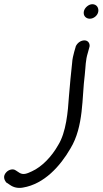

<svg xmlns="http://www.w3.org/2000/svg" viewBox="-31 -714 488 913"><path d="M-2 153 16 165C34 178 55 182 78 178C180 161 256 75 304 -8C368 -113 358 -250 372 -357C377 -402 375 -425 387 -464L393 -486C400 -503 390 -522 371 -522C352 -522 336 -509 329 -493V-492L322 -468C318 -453 313 -434 312 -415C307 -368 301 -310 297 -258C292 -183 284 -85 245 -23C215 30 169 79 120 101C95 113 79 118 62 108L45 97C31 86 10 93 -1 105C-19 124 -10 142 -2 153ZM396 -625C414 -625 432 -639 436 -657C440 -676 429 -694 408 -694C391 -694 372 -678 368 -661C363 -639 378 -625 396 -625Z"/></svg>

Font: Stray Cat
Style: ExBdExtObl
Weight: 800
Version: Version 1.0